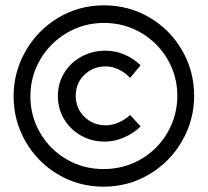

<svg xmlns="http://www.w3.org/2000/svg" viewBox="-20 -709 780 720"><path d="M708 -350Q708 -259 663 -180.5Q618 -102 540 -55.5Q462 -9 368 -9Q275 -9 197.5 -55Q120 -101 75.5 -179Q31 -257 31 -348Q31 -439 76 -517.5Q121 -596 198.5 -642.5Q276 -689 370 -689Q463 -689 540.5 -643.5Q618 -598 663 -520Q708 -442 708 -350ZM94 -348Q94 -274 130 -211.5Q166 -149 229 -112Q292 -75 368 -75Q445 -75 508.5 -112Q572 -149 608.5 -212.5Q645 -276 645 -350Q645 -424 608.5 -486.5Q572 -549 509 -586Q446 -623 370 -623Q294 -623 230.5 -585.5Q167 -548 130.5 -485Q94 -422 94 -348ZM377 -460Q329 -460 296.5 -428.5Q264 -397 264 -350Q264 -303 296.5 -271Q329 -239 377 -239Q400 -239 424.5 -249.5Q449 -260 468 -278L507 -235Q481 -209 445 -193.5Q409 -178 373 -178Q324 -178 284 -200.5Q244 -223 220.5 -262Q197 -301 197 -349Q197 -396 220.5 -435Q244 -474 285 -496.5Q326 -519 376 -519Q412 -519 446.5 -504.5Q481 -490 507 -464L468 -417Q449 -437 425 -448.5Q401 -460 377 -460Z"/></svg>

Font: Montserrat arm2 Medium
Style: Regular
Weight: 500
Designer: Julieta Ulanovsky
Foundry: Julieta Ulanovsky
Version: Version 6.000